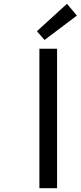

<svg xmlns="http://www.w3.org/2000/svg" viewBox="-20 -989 424 1009"><path d="M187 0V-733H280V0ZM214 -779 174 -825 332 -969 384 -907Z"/></svg>

Font: Source Han Sans Regular
Style: Regular
Weight: 400
Designer: Ryoko NISHIZUKA  (kana & ideographs); Paul D. Hunt (Latin, Greek & Cyrillic); Wenlong ZHANG  (bopomofo); Sandoll Communi
Foundry: Adobe Systems Incorporated
Version: Version 1.00 January 18, 2024, initial release